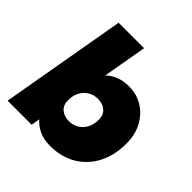

<svg xmlns="http://www.w3.org/2000/svg" viewBox="-180 -809 960 960"><g transform="rotate(45 300.0 -329.0)"><path d="M314 10Q266 10 233.5 -6.5Q201 -23 182 -46L174 0H4L121 -668H301L260 -434Q282 -456 312.5 -468Q343 -480 384 -480Q438 -480 481.5 -453Q525 -426 550.5 -378.5Q576 -331 576 -268Q576 -185 543.5 -122.5Q511 -60 452 -25Q393 10 314 10ZM293 -144Q321 -144 344 -157.5Q367 -171 380.5 -196Q394 -221 394 -255Q394 -289 372.5 -307.5Q351 -326 317 -326Q289 -326 266 -312.5Q243 -299 229.5 -274Q216 -249 216 -215Q216 -181 237.5 -162.5Q259 -144 293 -144Z"/></g></svg>

Font: Gantari Black
Style: Italic
Weight: 900
Italic angle: -10°
Version: Version 1.000